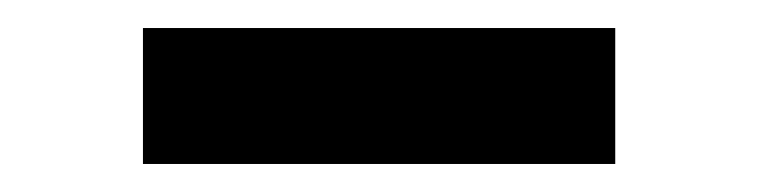

<svg xmlns="http://www.w3.org/2000/svg" viewBox="-20 -722 540 137"><path d="M82 -605V-702H419V-605Z"/></svg>

Font: Nunito Sans 12pt ExtraLight Black
Style: Regular
Weight: 900
Version: Version 3.101;gftools[0.9.27]